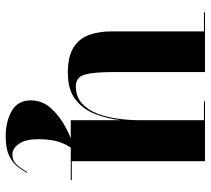

<svg xmlns="http://www.w3.org/2000/svg" viewBox="-52 -448 723 658"><g transform="rotate(90 309.0 -118.5)"><path d="M571.5 150.5Q564 164.5 551.2 181.5Q538.5 198.5 514 210.8Q489.5 223 446.5 223Q397 223 360.2 202.5Q323.5 182 323.5 137Q323.5 97 351.2 66.8Q379 36.5 419.2 15.8Q459.5 -5 497.5 -16L499.5 -13Q483.5 -4 470 28.8Q456.5 61.5 456.5 112Q456.5 154 472 177Q487.5 200 509 200Q530.5 200 543.8 185.2Q557 170.5 569.5 148.5ZM226.5 -460V-143Q226.5 -80 235 -48.8Q243.5 -17.5 275 -17.5Q311.5 -17.5 334.5 -38.8Q357.5 -60 369.8 -93.5Q382 -127 386.8 -165Q391.5 -203 391.5 -237V-456.5H326.5V-460H532V-3.5H597V0H391.5V-171Q386.5 -127.5 371 -85.8Q355.5 -44 321.8 -17Q288 10 229 10Q172.5 10 141.8 -9.8Q111 -29.5 99 -63.5Q87 -97.5 87 -141V-456.5H21.5V-460Z"/></g></svg>

Font: Bodoni* 48pt
Style: Bold
Weight: 700
Version: Version 2.3